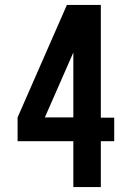

<svg xmlns="http://www.w3.org/2000/svg" viewBox="-20 -755 540 775"><path d="M276 0V-185H51V-281L250 -735H387V-280H441V-185H387V0ZM161 -281H276V-543Z"/></svg>

Font: Iosevka Algr
Style: Bold
Weight: 700
Monospace: yes
Designer: Belleve Invis
Foundry: Belleve Invis
Version: Version 26.0.2; ttfautohint (v1.8.3)